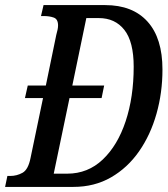

<svg xmlns="http://www.w3.org/2000/svg" viewBox="-38 -734 659 754"><path d="M-18 0 -9 -43H2Q28 -43 50.5 -55.5Q73 -68 82 -114L131 -349H60L71 -398H142L183 -597Q186 -608 188 -617Q190 -626 190 -634Q190 -659 173 -665Q156 -671 134 -671H123L133 -714H375Q483 -714 541.5 -649Q600 -584 600 -461Q600 -370 576.5 -287Q553 -204 508 -139.5Q463 -75 398 -37.5Q333 0 250 0ZM226 -52Q307 -52 365.5 -107.5Q424 -163 455.5 -258Q487 -353 487 -472Q487 -570 450.5 -616.5Q414 -663 350 -663H301L246 -398H371L361 -349H235L173 -52Z"/></svg>

Font: Noto Serif ExtraCondensed Medium
Style: Italic
Weight: 500
Width: 2
Italic angle: -12°
Designer: Monotype Design Team
Foundry: Monotype Imaging Inc.
Version: Version 2.013; ttfautohint (v1.8.4.7-5d5b)